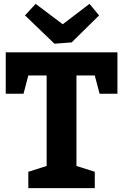

<svg xmlns="http://www.w3.org/2000/svg" viewBox="-20 -977 640 997"><path d="M222.2 -585H127L102.1 -490.2H9.8V-705.1H589.8V-490.2H497.1L472.2 -585H377V-115.2L472.2 -85V0H127V-85L222.2 -115.2ZM352.1 -756.8 262.7 -750 109.9 -897 165 -957 305.7 -851.1 444.8 -957 494.6 -897Z"/></svg>

Font: Kadwa
Style: Bold
Weight: 700
Designer: Sol Matas
Foundry: Sol Matas
Version: Version 1.001;PS 001.000;hotconv 1.0.70;makeotf.lib2.5.58329